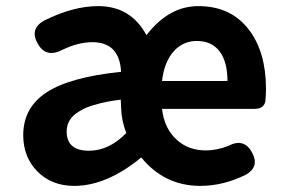

<svg xmlns="http://www.w3.org/2000/svg" viewBox="-20 -594 931 628"><path d="M223 14Q149 14 102.5 -33Q56 -80 56 -152Q56 -242 132.5 -292Q209 -342 376 -359Q371 -456 282 -456Q237 -456 186 -432Q130 -402 103 -452Q76 -500 125 -527Q219 -574 301 -574Q408 -574 459 -479Q532 -574 629 -574Q735 -574 794 -497Q850 -424 850 -303Q850 -286 848 -262Q842 -238 814 -238H759H676H510Q517 -174 558 -137Q596 -102 654 -102Q689 -102 727 -117Q779 -144 805 -94Q829 -49 785 -23Q711 14 635 14Q518 14 442 -79Q329 14 223 14ZM271 -101Q337 -101 393 -159Q377 -200 376 -244L375 -268Q325 -262 293 -252Q261 -244 238 -229Q198 -205 198 -164Q198 -101 271 -101ZM510 -329H617H724Q724 -391 699 -425Q673 -460 624 -460Q579 -460 549 -427Q517 -392 510 -329Z"/></svg>

Font: GenSenRounded2 TW B
Style: Regular
Weight: 700
Version: Version 2.000;PS 2;hotconv 16.6.51;makeotf.lib2.5.65220 DEVE